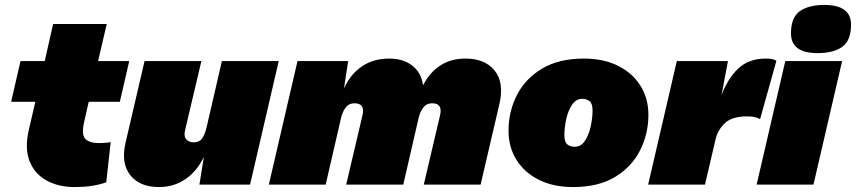

<svg xmlns="http://www.w3.org/2000/svg" viewBox="-20 -747 3464 777"><path d="M281 10Q218 10 169.5 -16Q121 -42 100 -94Q79 -146 97 -223L123 -335H25L63 -500H161L195 -650H412L377 -500H503L465 -335H339L320 -251Q309 -202 325.5 -185Q342 -168 379 -168Q393 -168 405.5 -169Q418 -170 428 -172L410 -9Q380 1 349.5 5.5Q319 10 281 10Z M623 10Q545 10 507 -38.5Q469 -87 488 -169L565 -500H795L729 -220Q723 -195 734 -183Q745 -171 764 -171Q787 -171 798.5 -187.5Q810 -204 817 -236L878 -500H1108L992 0H787L805 -112Q777 -54 730.5 -22Q684 10 623 10Z M1068 0 1184 -500H1389L1372 -389Q1399 -448 1445.5 -479Q1492 -510 1555 -510Q1612 -510 1648.5 -481.5Q1685 -453 1692 -402Q1749 -510 1864 -510Q1943 -510 1982 -461Q2021 -412 2001 -326L1925 0H1695L1761 -281Q1772 -329 1729 -329Q1706 -329 1693 -312Q1680 -295 1674 -269L1612 0H1381L1447 -281Q1458 -329 1415 -329Q1392 -329 1379 -312Q1366 -295 1360 -269L1298 0Z M2299 10Q2220 10 2161.5 -19Q2103 -48 2070.5 -99.5Q2038 -151 2038 -218Q2038 -296 2072 -362.5Q2106 -429 2174 -469.5Q2242 -510 2343 -510Q2422 -510 2480.5 -481Q2539 -452 2571.5 -400.5Q2604 -349 2604 -282Q2604 -205 2570 -138Q2536 -71 2468.5 -30.5Q2401 10 2299 10ZM2306 -153Q2331 -153 2347 -177Q2363 -201 2370.5 -235.5Q2378 -270 2378 -300Q2378 -328 2366 -337.5Q2354 -347 2336 -347Q2311 -347 2295 -323Q2279 -299 2271.5 -265Q2264 -231 2264 -200Q2264 -172 2276 -162.5Q2288 -153 2306 -153Z M2603 0 2719 -500H2926L2900 -362Q2925 -429 2967.5 -469.5Q3010 -510 3080 -510Q3096 -510 3106 -507.5Q3116 -505 3122 -501L3056 -265Q3047 -270 3035 -273Q3023 -276 3003 -276Q2943 -276 2914 -249Q2885 -222 2876 -184L2833 0Z M3388 -500 3272 0H3042L3158 -500ZM3289 -532Q3181 -532 3181 -612Q3181 -676 3216.5 -701.5Q3252 -727 3316 -727Q3424 -727 3424 -647Q3424 -583 3388.5 -557.5Q3353 -532 3289 -532Z"/></svg>

Font: Prodigy Sans Black
Style: Italic
Weight: 900
Italic angle: -13°
Designer: Wei Huang
Foundry: Wei Huang
Version: Version 1.003; ttfautohint (v1.8.3)